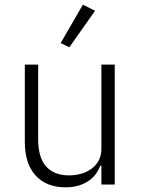

<svg xmlns="http://www.w3.org/2000/svg" viewBox="-20 -788 603 820"><path d="M413 -81H409Q402 -63 390 -46Q378 -29 360 -16.5Q342 -4 317.5 4Q293 12 260 12Q178 12 132 -38.5Q86 -89 86 -183V-512H143V-194Q143 -115 177 -77Q211 -39 275 -39Q302 -39 326.5 -46Q351 -53 370.5 -67Q390 -81 401.5 -102.5Q413 -124 413 -153V-512H470V0H413ZM276 -586 239 -604 334 -768 386 -742Z"/></svg>

Font: IBM Plex Sans Devanagari Light
Style: Regular
Weight: 300
Designer: Mike Abbink, Paul van der Laan, Pieter van Rosmalen, Erin McLaughlin
Foundry: Bold Monday
Version: Version 1.1